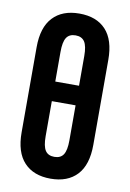

<svg xmlns="http://www.w3.org/2000/svg" viewBox="-81 -740 538 796"><g transform="rotate(10 188.5 -341.5)"><path d="M188.3 -689Q260.9 -689 300 -646.7Q339.2 -604.5 339.2 -520.9V-162.8Q339.2 -78.5 299.7 -36.3Q260.3 6 188.3 6Q116.7 6 77.1 -36.3Q37.4 -78.5 37.4 -162.8V-520.9Q37.4 -604.5 77.1 -646.7Q116.7 -689 188.3 -689ZM188.3 -597.2Q161.9 -597.2 150.1 -579Q138.3 -560.9 138.3 -518.9V-394H238.3V-518.9Q238.3 -560.9 226.5 -579Q214.7 -597.2 188.3 -597.2ZM188.3 -85.8Q214.7 -85.8 226.5 -104Q238.3 -122.1 238.3 -163.8V-311.5H138.3V-163.8Q138.3 -122.1 150.1 -104Q161.9 -85.8 188.3 -85.8Z"/></g></svg>

Font: Sofia Sans Extra Condensed
Style: Regular
Weight: 400
Designer: Botio Nikoltchev, Ani Petrova
Foundry: lettersoup
Version: Version 4.101